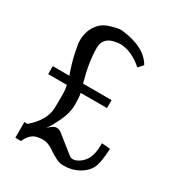

<svg xmlns="http://www.w3.org/2000/svg" viewBox="-174 -835 892 961"><g transform="rotate(30 272.0 -355.0)"><path d="M446 -182 495 -178Q491 -92 474.5 -61.5Q458 -31 421 -10Q384 11 338 11H328Q299 11 240 -30Q211 -50 183.5 -50Q156 -50 138 -43Q107 -30 90 11H57V-80Q62 -79 66.5 -79Q71 -79 76 -80Q150 -145 153 -214Q154 -241 154 -282Q154 -323 148 -347H40V-393H136Q114 -454 103.5 -504Q93 -554 93 -573Q93 -638 136 -681Q155 -700 192 -710.5Q229 -721 242 -721Q255 -721 259 -720Q390 -704 434 -626L410 -599Q342 -658 277 -658Q268 -658 259 -656Q186 -647 185 -585V-579Q185 -500 215 -393H380V-347H228Q233 -323 233 -279.5Q233 -236 210 -186.5Q187 -137 166 -108Q192 -136 210.5 -136Q229 -136 242 -124Q338 -47 345 -42.5Q352 -38 372 -41Q446 -69 446 -168Q446 -175 446 -182Z"/></g></svg>

Font: Sawarabi Mincho
Style: Regular
Weight: 400
Version: Version 1.00